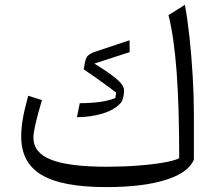

<svg xmlns="http://www.w3.org/2000/svg" viewBox="-20 -764 894 791"><path d="M778.8 -106Q755.4 -51.8 661.6 -22.5Q567.9 6.8 417.5 6.8Q235.8 6.8 151.6 -43.2Q67.4 -93.3 67.4 -201.2Q67.4 -235.8 74.2 -275.4Q81.1 -314.9 96.2 -369.6L152.8 -351.6Q145.5 -328.1 137.5 -298.1Q129.4 -268.1 123.5 -240.7Q117.7 -213.4 117.7 -196.8Q117.7 -134.3 191.4 -105.7Q265.1 -77.1 419.4 -77.1Q486.3 -77.1 547.9 -81.8Q609.4 -86.4 655 -94.5Q700.7 -102.5 718.3 -112.3Q718.3 -324.2 707.8 -466.3Q697.3 -608.4 674.3 -701.7L741.7 -744.1Q752.4 -687.5 760.7 -610.6Q769 -533.7 773.9 -450.4Q778.8 -367.2 778.8 -291.5ZM513.7 -598.1 514.2 -549.3 368.7 -502Q426.3 -466.8 458.7 -439.9Q491.2 -413.1 491.2 -391.6Q491.2 -375.5 487.3 -361.1Q483.4 -346.7 478.5 -341.3Q452.1 -311 402.3 -296.1Q352.5 -281.2 296.9 -281.2L308.6 -338.9Q401.9 -338.9 455.1 -359.9L458.5 -382.8Q444.8 -393.6 421.1 -410.6Q397.5 -427.7 371.8 -446Q346.2 -464.4 324.7 -478.5L327.1 -490.2Q331.5 -524.9 342.3 -534.7Q353 -544.4 371.6 -550.8Z"/></svg>

Font: Pinar DS1 Regular
Style: Regular
Weight: 400
Designer: Amin Abedi
Version: Version 3.000